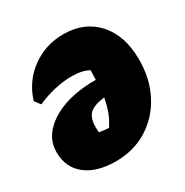

<svg xmlns="http://www.w3.org/2000/svg" viewBox="-128 -613 708 733"><g transform="rotate(-30 226.0 -246.5)"><path d="M246 -507Q339 -507 394 -445.5Q449 -384 449 -279Q449 -194 414.5 -128Q380 -62 319 -24Q258 14 179 14Q95 14 47 -24Q-1 -62 -1 -129Q-1 -171 22 -202.5Q45 -234 83.5 -255Q122 -276 169.5 -285.5Q217 -295 267 -294Q268 -311 268 -330Q268 -334 268 -336Q239 -352 192 -352Q159 -352 120 -343.5Q81 -335 40 -317L21 -342Q44 -417 105.5 -462Q167 -507 246 -507ZM176 -137Q176 -126 177 -115Q197 -111 219 -110Q235 -134 245 -160Q255 -186 261 -220Q213 -214 194.5 -195.5Q176 -177 176 -137Z"/></g></svg>

Font: Piazzolla Black
Style: Italic
Weight: 900
Italic angle: -11.3°
Designer: Juan Pablo del Peral
Foundry: Huerta Tipografica
Version: Version 1.330